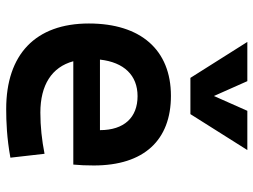

<svg xmlns="http://www.w3.org/2000/svg" viewBox="-120 -696 826 626"><g transform="rotate(90 293.0 -383.0)"><path d="M335.4 9.8C376.5 9.8 429.7 7.8 494.1 -3.9L481.4 -115.2C436 -106.4 392.6 -101.6 347.2 -101.6C257.3 -101.6 198.7 -138.7 179.7 -209H516.6C518.6 -230 519.5 -251.5 519.5 -275.9C519.5 -439.5 437 -527.3 292.5 -527.3C142.6 -527.3 56.6 -428.7 56.6 -259.8C56.6 -85.9 157.2 9.8 335.4 9.8ZM233.9 -590.8H352.1L469.2 -776.4H341.3L293 -667.5L244.6 -776.4H116.7ZM174.3 -295.9C183.1 -374.5 225.6 -418.5 293.5 -418.5C362.8 -418.5 404.3 -375 404.3 -295.9Z"/></g></svg>

Font: Cascadia Mono SemiBold
Style: Regular
Weight: 600
Monospace: yes
Designer: Aaron Bell
Foundry: Saja Typeworks
Version: Version 2404.023